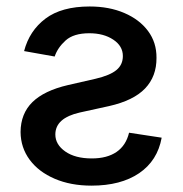

<svg xmlns="http://www.w3.org/2000/svg" viewBox="-20 -573 576 604"><path d="M55.8 -412.3Q72.4 -476.2 123 -514.4Q173.7 -552.6 262.1 -552.6Q323.5 -552.6 371.1 -532.1Q418.7 -511.7 445.7 -475.5Q472.7 -439.3 472.3 -391Q472.7 -332.7 436.4 -294.7Q400.2 -256.7 323.2 -239.3L231.2 -219.1Q154.1 -201.7 154.1 -149.9Q154.1 -118.3 185.4 -96.4Q216.6 -74.6 268.8 -74.6Q316.8 -74.6 346.6 -95Q376.4 -115.4 386 -155.5L488.6 -139.9Q475.5 -67.5 417.8 -28.2Q360.1 11 267.8 11Q202.4 11 152 -10.7Q101.6 -32.3 73.3 -70.5Q45.1 -108.7 44.7 -157.7Q45.1 -215.6 82 -251.8Q119 -288 193.9 -305.4L280.9 -325.3Q326 -335.9 346.2 -352.6Q366.5 -369.3 366.5 -396.7Q366.5 -428.3 336.3 -448.3Q306.1 -468.4 261 -468.4Q211.6 -468.4 186.4 -445.7Q161.2 -422.9 152 -395.2Z"/></svg>

Font: InterMG Medium
Style: Regular
Weight: 500
Designer: Rasmus Andersson
Foundry: rsms
Version: Version 3.019;December 26, 2023;FontCreator 15.0.0.2955 64-b